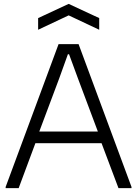

<svg xmlns="http://www.w3.org/2000/svg" viewBox="-20 -967 705 987"><path d="M9 -6 281 -740H384L656 -6V0H589L502 -231H162L76 0H9ZM483 -291 381 -563 335 -688H329L284 -563L182 -291ZM176 -874 333 -947 490 -874V-814L333 -888L176 -814Z"/></svg>

Font: Plata Sans Light
Style: Regular
Weight: 300
Designer: Pablo Impallari, Andres Torresi, & Cristiano Sobral
Foundry: Pablo Impallari, Andres Torresi, & Cristiano Sobral
Version: Version 1.00;December 28, 2019;FontCreator 12.0.0.2547 64-bi